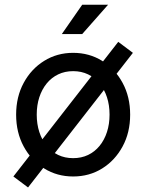

<svg xmlns="http://www.w3.org/2000/svg" viewBox="-20 -743 624 819"><path d="M484.4 -564.5 37.1 9.8 99.6 56.6 546.9 -517.6ZM136.7 -253.9Q136.7 -294.4 147.7 -328.1Q158.7 -361.8 179.2 -387Q199.7 -412.1 228.3 -425.8Q256.8 -439.5 292 -439.5Q327.1 -439.5 355.7 -425.8Q384.3 -412.1 404.8 -387Q425.3 -361.8 436.3 -328.1Q447.3 -294.4 447.3 -253.9Q447.3 -213.9 436.3 -179.9Q425.3 -146 404.8 -120.8Q384.3 -95.7 355.7 -82Q327.1 -68.4 292 -68.4Q256.8 -68.4 228.3 -82Q199.7 -95.7 179.2 -120.8Q158.7 -146 147.7 -179.9Q136.7 -213.9 136.7 -253.9ZM48.8 -253.9Q48.8 -177.7 81.1 -118.2Q113.3 -58.6 168.5 -24.4Q223.6 9.8 292 9.8Q360.8 9.8 415.8 -24.4Q470.7 -58.6 502.9 -118.2Q535.2 -177.7 535.2 -253.9Q535.2 -330.1 502.9 -389.6Q470.7 -449.2 415.8 -483.4Q360.8 -517.6 292 -517.6Q223.6 -517.6 168.5 -483.4Q113.3 -449.2 81.1 -389.6Q48.8 -330.1 48.8 -253.9ZM330.6 -597.7 440.9 -722.7H330.6L243.7 -597.7Z"/></svg>

Font: Giphurs SC
Style: Regular
Weight: 400
Version: Version 0.920